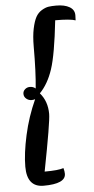

<svg xmlns="http://www.w3.org/2000/svg" viewBox="-63 -836 503 1029"><g transform="rotate(-5 189.0 -322.0)"><path d="M129 156Q40 156 40 46Q40 -25 61.5 -122.5Q83 -220 124 -310Q115 -307 105 -307Q89 -307 76.5 -317.5Q64 -328 64 -344Q64 -358 75 -368Q86 -378 102 -378Q119 -378 132 -367Q141 -455 141 -591Q141 -648 149.5 -688Q158 -728 170 -749.5Q182 -771 202 -783Q222 -795 239 -797.5Q256 -800 280 -800Q325 -800 351.5 -784.5Q378 -769 378 -740Q378 -725 377 -712Q349 -722 268 -722Q248 -539 222.5 -462Q197 -385 152 -339Q192 -293 192 -225Q192 -181 141 81Q215 81 243 71Q248 89 248 102Q248 156 129 156Z"/></g></svg>

Font: Lemonada Light
Style: Regular
Weight: 300
Designer: Mohamed Gaber (Arabic), Eduardo Tunni (Latin)
Foundry: Kief Type Foundry
Version: Version 4.004